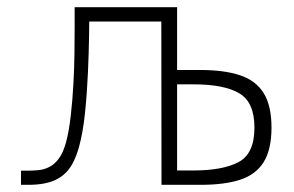

<svg xmlns="http://www.w3.org/2000/svg" viewBox="-20 -515 818 535"><path d="M430 0V-486.5L459.5 -455H188V-495H473.5V0ZM38.5 0V-39.5H60Q73 -39.5 88 -41Q103 -42.5 117.5 -49.8Q132 -57 144.2 -73.5Q156.5 -90 164.5 -120.5Q172.5 -151 177.2 -193Q182 -235 184.5 -280.5Q187 -326 187.5 -367.5Q188 -409 188 -439.8Q188 -470.5 188 -482.5H229Q229 -461 228.2 -415Q227.5 -369 225 -312Q222.5 -255 216.8 -199.8Q211 -144.5 200 -105Q193.5 -82 185 -64.8Q176.5 -47.5 164.8 -35.2Q153 -23 137.8 -15.2Q122.5 -7.5 103.2 -3.8Q84 0 60 0ZM430 0 429.5 -495H473.5V-295.5L436.5 -320H537.5Q605 -320 649 -305.2Q693 -290.5 714.8 -255.5Q736.5 -220.5 736.5 -159.5Q736.5 -98.5 714.8 -63.5Q693 -28.5 649.2 -14.2Q605.5 0 539.5 0ZM473.5 -7 435.5 -40H519Q601 -40 645 -63.5Q689 -87 689 -159.5Q689 -230 646.8 -255Q604.5 -280 519 -280H445.5L473.5 -313.5Z"/></svg>

Font: Russolo 10pt ExtraLight
Style: Regular
Weight: 200
Designer: Micah Stupak-Hahn
Version: Version 1.000